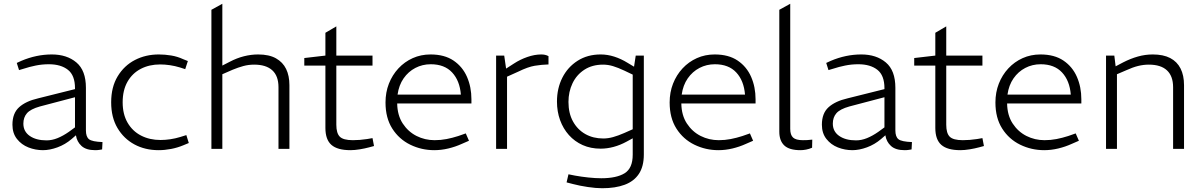

<svg xmlns="http://www.w3.org/2000/svg" viewBox="-20 -790 6380 1019"><path d="M208 7Q168 7 131 -7.5Q94 -22 70 -52.5Q46 -83 46 -128Q46 -189 81.5 -221Q117 -253 182 -268L378 -317V-322Q378 -390 340.5 -419.5Q303 -449 239 -449Q203 -449 169 -442Q135 -435 108 -426L81 -418L69 -456L93 -467Q133 -484 173.5 -492.5Q214 -501 255 -501Q335 -501 385.5 -458.5Q436 -416 436 -324V-98Q436 -64 452.5 -51Q469 -38 524 -36L522 3Q517 4 507 5.5Q497 7 485 7Q437 7 412.5 -15.5Q388 -38 383 -72L360 -52Q326 -23 285 -8Q244 7 208 7ZM227 -45Q256 -45 285.5 -57Q315 -69 345 -90L378 -114V-274L192 -225Q142 -211 123 -189Q104 -167 104 -134Q104 -92 138 -68.5Q172 -45 227 -45Z M822 7Q750 7 693.5 -23.5Q637 -54 603.5 -110.5Q570 -167 570 -247Q570 -328 604.5 -385Q639 -442 696 -471.5Q753 -501 823 -501Q855 -501 888.5 -495.5Q922 -490 952 -476L977 -466L963 -423L935 -432Q909 -440 882 -444Q855 -448 830 -448Q772 -448 727 -424.5Q682 -401 656.5 -356Q631 -311 631 -247Q631 -184 657 -139Q683 -94 728.5 -70.5Q774 -47 832 -47Q857 -47 884 -51Q911 -55 937 -63L969 -73L982 -31L953 -19Q922 -6 888 0.5Q854 7 822 7Z M1102 0V-738L1160 -770V-442L1199 -462Q1237 -482 1275 -491.5Q1313 -501 1350 -501Q1408 -501 1444.5 -480.5Q1481 -460 1498.5 -424Q1516 -388 1516 -338V0H1458V-327Q1458 -387 1425 -417Q1392 -447 1329 -447Q1299 -447 1271.5 -439.5Q1244 -432 1215 -420L1160 -396V0Z M1840 7Q1771 7 1739 -21Q1707 -49 1707 -111V-442H1595V-482L1707 -495V-616L1765 -650V-495H1957V-442H1765V-128Q1765 -83 1783.5 -64.5Q1802 -46 1853 -46Q1871 -46 1889.5 -47.5Q1908 -49 1928 -52L1957 -57L1965 -15L1939 -8Q1917 -2 1889.5 2.5Q1862 7 1840 7Z M2285 7Q2217 7 2157.5 -22Q2098 -51 2062 -107.5Q2026 -164 2026 -246Q2026 -300 2044 -346Q2062 -392 2094.5 -427Q2127 -462 2170.5 -481.5Q2214 -501 2265 -501Q2339 -501 2387 -468.5Q2435 -436 2458.5 -382Q2482 -328 2482 -263V-241H2088Q2089 -178 2117.5 -134.5Q2146 -91 2190.5 -68.5Q2235 -46 2287 -46Q2319 -46 2350 -52Q2381 -58 2412 -68L2452 -82L2469 -43L2430 -26Q2397 -11 2359.5 -2Q2322 7 2285 7ZM2090 -288H2426Q2420 -362 2379.5 -405.5Q2339 -449 2266 -449Q2222 -449 2184.5 -429.5Q2147 -410 2122 -374Q2097 -338 2090 -288Z M2613 0V-495H2656L2666 -426L2708 -453Q2740 -474 2778.5 -487.5Q2817 -501 2853 -501Q2863 -501 2872.5 -499Q2882 -497 2891 -492V-448Q2854 -447 2818 -441Q2782 -435 2731 -410L2671 -383V0Z M3176 209Q3143 209 3099.5 202.5Q3056 196 3022 187L2987 178L2997 135L3032 142Q3065 148 3102.5 152Q3140 156 3171 156Q3252 156 3295 129.5Q3338 103 3338 31V-56L3305 -38Q3272 -20 3237 -10.5Q3202 -1 3168 -1Q3115 -1 3072.5 -20Q3030 -39 2999.5 -73Q2969 -107 2952.5 -152.5Q2936 -198 2936 -251Q2936 -321 2964.5 -377.5Q2993 -434 3045.5 -467.5Q3098 -501 3168 -501Q3204 -501 3240 -489.5Q3276 -478 3310 -457L3345 -436L3354 -495H3397V30Q3397 93 3371 132.5Q3345 172 3295.5 190.5Q3246 209 3176 209ZM2997 -249Q2997 -189 3021 -145.5Q3045 -102 3086.5 -78.5Q3128 -55 3182 -55Q3207 -55 3234 -62.5Q3261 -70 3293 -84L3338 -104V-394L3294 -415Q3260 -431 3233.5 -439Q3207 -447 3181 -447Q3123 -447 3081.5 -420Q3040 -393 3018.5 -348Q2997 -303 2997 -249Z M3793 7Q3725 7 3665.5 -22Q3606 -51 3570 -107.5Q3534 -164 3534 -246Q3534 -300 3552 -346Q3570 -392 3602.5 -427Q3635 -462 3678.5 -481.5Q3722 -501 3773 -501Q3847 -501 3895 -468.5Q3943 -436 3966.5 -382Q3990 -328 3990 -263V-241H3596Q3597 -178 3625.5 -134.5Q3654 -91 3698.5 -68.5Q3743 -46 3795 -46Q3827 -46 3858 -52Q3889 -58 3920 -68L3960 -82L3977 -43L3938 -26Q3905 -11 3867.5 -2Q3830 7 3793 7ZM3598 -288H3934Q3928 -362 3887.5 -405.5Q3847 -449 3774 -449Q3730 -449 3692.5 -429.5Q3655 -410 3630 -374Q3605 -338 3598 -288Z M4228 7Q4169 7 4142.5 -18Q4116 -43 4116 -91V-738L4174 -770V-106Q4174 -74 4189 -60Q4204 -46 4241 -46Q4252 -46 4264 -46.5Q4276 -47 4291 -49L4290 -6Q4274 1 4258 4Q4242 7 4228 7Z M4504 7Q4464 7 4427 -7.5Q4390 -22 4366 -52.5Q4342 -83 4342 -128Q4342 -189 4377.5 -221Q4413 -253 4478 -268L4674 -317V-322Q4674 -390 4636.5 -419.5Q4599 -449 4535 -449Q4499 -449 4465 -442Q4431 -435 4404 -426L4377 -418L4365 -456L4389 -467Q4429 -484 4469.5 -492.5Q4510 -501 4551 -501Q4631 -501 4681.5 -458.5Q4732 -416 4732 -324V-98Q4732 -64 4748.5 -51Q4765 -38 4820 -36L4818 3Q4813 4 4803 5.5Q4793 7 4781 7Q4733 7 4708.5 -15.5Q4684 -38 4679 -72L4656 -52Q4622 -23 4581 -8Q4540 7 4504 7ZM4523 -45Q4552 -45 4581.5 -57Q4611 -69 4641 -90L4674 -114V-274L4488 -225Q4438 -211 4419 -189Q4400 -167 4400 -134Q4400 -92 4434 -68.5Q4468 -45 4523 -45Z M5077 7Q5008 7 4976 -21Q4944 -49 4944 -111V-442H4832V-482L4944 -495V-616L5002 -650V-495H5194V-442H5002V-128Q5002 -83 5020.5 -64.5Q5039 -46 5090 -46Q5108 -46 5126.5 -47.5Q5145 -49 5165 -52L5194 -57L5202 -15L5176 -8Q5154 -2 5126.5 2.5Q5099 7 5077 7Z M5522 7Q5454 7 5394.5 -22Q5335 -51 5299 -107.5Q5263 -164 5263 -246Q5263 -300 5281 -346Q5299 -392 5331.5 -427Q5364 -462 5407.5 -481.5Q5451 -501 5502 -501Q5576 -501 5624 -468.5Q5672 -436 5695.5 -382Q5719 -328 5719 -263V-241H5325Q5326 -178 5354.5 -134.5Q5383 -91 5427.5 -68.5Q5472 -46 5524 -46Q5556 -46 5587 -52Q5618 -58 5649 -68L5689 -82L5706 -43L5667 -26Q5634 -11 5596.5 -2Q5559 7 5522 7ZM5327 -288H5663Q5657 -362 5616.5 -405.5Q5576 -449 5503 -449Q5459 -449 5421.5 -429.5Q5384 -410 5359 -374Q5334 -338 5327 -288Z M5850 0V-495H5894L5901 -438L5941 -459Q5980 -479 6019 -490Q6058 -501 6098 -501Q6154 -501 6190.5 -482Q6227 -463 6245.5 -426.5Q6264 -390 6264 -338V0H6206V-327Q6206 -386 6173.5 -416.5Q6141 -447 6077 -447Q6049 -447 6020.5 -440Q5992 -433 5957 -417L5908 -396V0Z"/></svg>

Font: REM ExtraLight
Style: Regular
Weight: 250
Designer: Octavio Pardo
Foundry: Ashler Design
Version: Version 1.005;gftools[0.9.28]